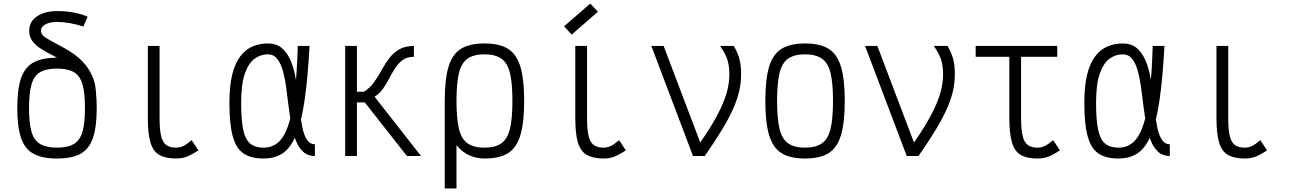

<svg xmlns="http://www.w3.org/2000/svg" viewBox="-20 -876 7240 1078"><path d="M300 14Q216 14 167.5 -13Q119 -40 98 -102Q77 -164 77 -269Q77 -375 98 -436.5Q119 -498 167.5 -525Q216 -552 300 -552Q385 -552 433 -525Q481 -498 502 -436.5Q523 -375 523 -269Q523 -164 502 -102Q481 -40 433 -13Q385 14 300 14ZM300 -47Q360 -47 394.5 -67.5Q429 -88 443 -136Q457 -184 457 -269Q457 -354 443 -402.5Q429 -451 394.5 -471Q360 -491 300 -491Q240 -491 205.5 -471Q171 -451 157 -402.5Q143 -354 143 -269Q143 -184 157 -136Q171 -88 205.5 -67.5Q240 -47 300 -47ZM455 -324Q456 -380 440 -418.5Q424 -457 396.5 -484.5Q369 -512 335.5 -532Q302 -552 268.5 -569Q235 -586 207 -604Q179 -622 161.5 -646Q144 -670 144 -703Q144 -755 188 -784.5Q232 -814 303 -814Q347 -814 394 -805.5Q441 -797 472 -782L448 -727Q413 -739 372 -746Q331 -753 303 -753Q261 -753 235.5 -739.5Q210 -726 210 -703Q210 -683 233 -667Q256 -651 291.5 -633Q327 -615 367 -591Q407 -567 442 -532Q477 -497 499 -446.5Q521 -396 520 -324Z M969 14Q909 14 874 -6.5Q839 -27 824.5 -77Q810 -127 810 -212V-618H876V-212Q876 -149 884.5 -113Q893 -77 913.5 -62Q934 -47 969 -47Q990 -47 1009 -56Q1028 -65 1056 -89L1094 -32Q1055 -6 1028 4Q1001 14 969 14Z M1748 -66V0Q1708 0 1682 -24Q1656 -48 1640.5 -88.5Q1625 -129 1615.5 -180Q1606 -231 1599.5 -285Q1593 -339 1586 -390Q1579 -441 1567 -482Q1555 -523 1535.5 -547Q1516 -571 1484 -571Q1443 -571 1409 -546Q1375 -521 1354.5 -462Q1334 -403 1334 -298Q1334 -202 1345.5 -147.5Q1357 -93 1384.5 -70Q1412 -47 1460 -47Q1506 -47 1540 -75Q1574 -103 1597 -168Q1620 -233 1633.5 -343Q1647 -453 1652 -618H1718Q1708 -437 1690.5 -315.5Q1673 -194 1643.5 -121Q1614 -48 1569.5 -17Q1525 14 1460 14Q1387 14 1345.5 -15.5Q1304 -45 1286 -113.5Q1268 -182 1268 -298Q1268 -392 1283.5 -456Q1299 -520 1328.5 -559Q1358 -598 1397.5 -615Q1437 -632 1484 -632Q1530 -632 1559.5 -608.5Q1589 -585 1608 -544Q1627 -503 1637 -453Q1647 -403 1653 -349Q1659 -295 1664.5 -245Q1670 -195 1679 -154.5Q1688 -114 1704.5 -90Q1721 -66 1748 -66Z M1918 0V-618H1984V-361H2024Q2058 -383 2081 -415.5Q2104 -448 2123 -483Q2142 -518 2165 -548.5Q2188 -579 2221 -598.5Q2254 -618 2304 -618V-557Q2267 -557 2242.5 -540Q2218 -523 2200 -495.5Q2182 -468 2166 -437Q2150 -406 2130.5 -378Q2111 -350 2083 -333L2344 0H2265L2028 -301H1984V0Z M2700 14Q2658 14 2618 -2.5Q2578 -19 2546.5 -57Q2515 -95 2496 -157Q2477 -219 2477 -309Q2477 -430 2498 -500.5Q2519 -571 2567.5 -601.5Q2616 -632 2700 -632Q2785 -632 2833 -601.5Q2881 -571 2902 -500.5Q2923 -430 2923 -309Q2923 -189 2902 -118Q2881 -47 2833 -16.5Q2785 14 2700 14ZM2477 182V-309H2543V182ZM2700 -47Q2760 -47 2794.5 -71Q2829 -95 2843 -152Q2857 -209 2857 -309Q2857 -410 2843 -466.5Q2829 -523 2794.5 -547Q2760 -571 2700 -571Q2640 -571 2605.5 -547Q2571 -523 2557 -466.5Q2543 -410 2543 -309Q2543 -209 2557 -152Q2571 -95 2605.5 -71Q2640 -47 2700 -47Z M3369 14Q3309 14 3274 -6.5Q3239 -27 3224.5 -77Q3210 -127 3210 -212V-618H3276V-212Q3276 -149 3284.5 -113Q3293 -77 3313.5 -62Q3334 -47 3369 -47Q3390 -47 3409 -56Q3428 -65 3456 -89L3494 -32Q3455 -6 3428 4Q3401 14 3369 14ZM3190 -682 3147 -728 3294 -856 3337 -810Z M3871 0 3637 -618H3706L3937 -9V0ZM3937 0 3893 -49Q3946 -124 3981 -183Q4016 -242 4036.5 -290Q4057 -338 4066 -379Q4075 -420 4075 -459Q4075 -506 4064 -540.5Q4053 -575 4023 -618H4100Q4123 -578 4132 -543.5Q4141 -509 4141 -459Q4141 -413 4131 -367.5Q4121 -322 4098 -269Q4075 -216 4035.5 -150.5Q3996 -85 3937 0Z M4500 14Q4416 14 4367.5 -16.5Q4319 -47 4298 -118Q4277 -189 4277 -309Q4277 -430 4298 -500.5Q4319 -571 4367.5 -601.5Q4416 -632 4500 -632Q4585 -632 4633 -601.5Q4681 -571 4702 -500.5Q4723 -430 4723 -309Q4723 -189 4702 -118Q4681 -47 4633 -16.5Q4585 14 4500 14ZM4500 -47Q4560 -47 4594.5 -71Q4629 -95 4643 -152Q4657 -209 4657 -309Q4657 -410 4643 -466.5Q4629 -523 4594.5 -547Q4560 -571 4500 -571Q4440 -571 4405.5 -547Q4371 -523 4357 -466.5Q4343 -410 4343 -309Q4343 -209 4357 -152Q4371 -95 4405.5 -71Q4440 -47 4500 -47Z M5071 0 4837 -618H4906L5137 -9V0ZM5137 0 5093 -49Q5146 -124 5181 -183Q5216 -242 5236.5 -290Q5257 -338 5266 -379Q5275 -420 5275 -459Q5275 -506 5264 -540.5Q5253 -575 5223 -618H5300Q5323 -578 5332 -543.5Q5341 -509 5341 -459Q5341 -413 5331 -367.5Q5321 -322 5298 -269Q5275 -216 5235.5 -150.5Q5196 -85 5137 0Z M5805 14Q5745 14 5710.5 -6.5Q5676 -27 5661.5 -77Q5647 -127 5647 -212V-595H5713V-212Q5713 -149 5721.5 -113Q5730 -77 5750.5 -62Q5771 -47 5805 -47Q5827 -47 5845.5 -56Q5864 -65 5893 -89L5931 -32Q5892 -6 5865 4Q5838 14 5805 14ZM5458 -557V-618H5916V-557Z M6548 -66V0Q6508 0 6482 -24Q6456 -48 6440.5 -88.5Q6425 -129 6415.5 -180Q6406 -231 6399.5 -285Q6393 -339 6386 -390Q6379 -441 6367 -482Q6355 -523 6335.5 -547Q6316 -571 6284 -571Q6243 -571 6209 -546Q6175 -521 6154.5 -462Q6134 -403 6134 -298Q6134 -202 6145.5 -147.5Q6157 -93 6184.5 -70Q6212 -47 6260 -47Q6306 -47 6340 -75Q6374 -103 6397 -168Q6420 -233 6433.5 -343Q6447 -453 6452 -618H6518Q6508 -437 6490.5 -315.5Q6473 -194 6443.5 -121Q6414 -48 6369.5 -17Q6325 14 6260 14Q6187 14 6145.5 -15.5Q6104 -45 6086 -113.5Q6068 -182 6068 -298Q6068 -392 6083.5 -456Q6099 -520 6128.5 -559Q6158 -598 6197.5 -615Q6237 -632 6284 -632Q6330 -632 6359.5 -608.5Q6389 -585 6408 -544Q6427 -503 6437 -453Q6447 -403 6453 -349Q6459 -295 6464.5 -245Q6470 -195 6479 -154.5Q6488 -114 6504.5 -90Q6521 -66 6548 -66Z M6969 14Q6909 14 6874 -6.5Q6839 -27 6824.5 -77Q6810 -127 6810 -212V-618H6876V-212Q6876 -149 6884.5 -113Q6893 -77 6913.5 -62Q6934 -47 6969 -47Q6990 -47 7009 -56Q7028 -65 7056 -89L7094 -32Q7055 -6 7028 4Q7001 14 6969 14Z"/></svg>

Font: Victor Mono Light
Style: Regular
Weight: 300
Monospace: yes
Designer: Rune Bjørnerås
Version: Version 1.561;gftools[0.9.30]